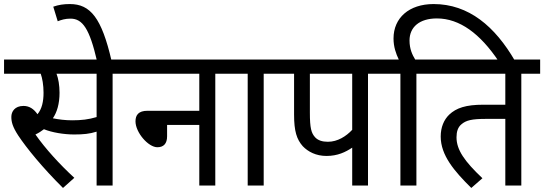

<svg xmlns="http://www.w3.org/2000/svg" viewBox="-20 -916 2687 948"><path d="M536 -552H630V-622H0V-552H181C189 -530 195 -496 195 -458C195 -415 187 -378 165 -352C147 -378 125 -393 96 -393C53 -393 36 -365 36 -339C36 -314 42 -290 70 -247C111 -185 191 -87 291 12L347 -38C275 -104 204 -182 155 -252C170 -259 184 -268 197 -278C236 -262 295 -252 346 -252C391 -252 423 -255 457 -266V0H536ZM336 -322C303 -322 270 -326 241 -332C261 -361 274 -403 274 -458C274 -495 268 -529 259 -552H457V-338C417 -326 382 -322 336 -322Z M459 -615H531C482 -828 426 -896 325 -896C293 -896 269 -892 243 -883L265 -811C283 -818 302 -824 328 -824C388 -824 422 -774 459 -615Z M616 -622V-552H964V-369H708C664 -369 649 -348 649 -317C649 -262 712 -189 757 -189C788 -189 805 -207 805 -243V-299H964V0H1043V-552H1136V-622Z M1282 -552H1375V-622H1123V-552H1203V0H1282Z M1797 -552H1891V-622H1361V-552H1432V-350C1432 -268 1445 -228 1475 -194C1501 -167 1540 -146 1592 -146C1647 -146 1686 -165 1719 -187V0H1797ZM1719 -552V-275C1689 -243 1647 -216 1599 -216C1571 -216 1550 -223 1536 -238C1517 -259 1510 -283 1510 -360V-552Z M1957 -552V0H2036V-552H2129V-622H2030C2016 -645 2002 -674 2002 -716C2002 -783 2052 -825 2137 -825C2250 -825 2351 -749 2441 -615H2523C2424 -786 2294 -896 2121 -896C2000 -896 1923 -828 1923 -726C1923 -685 1935 -651 1949 -622H1877V-552Z M2554 -552H2647V-622H2115V-552H2475V-399H2367C2280 -399 2233 -383 2198 -350C2172 -325 2156 -288 2156 -242C2156 -149 2223 -71 2307 12L2362 -36C2274 -119 2234 -176 2234 -238C2234 -266 2241 -288 2258 -302C2281 -322 2309 -329 2380 -329H2475V0H2554Z"/></svg>

Font: Noto Sans SemiCondensed
Style: Italic
Weight: 400
Width: 4
Italic angle: -12°
Designer: Monotype Design Team
Foundry: Monotype Imaging Inc.
Version: Version 2.013